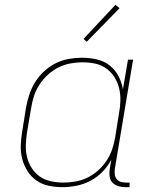

<svg xmlns="http://www.w3.org/2000/svg" viewBox="-20 -767 640 795"><path d="M238 8Q209 8 181 2Q153 -4 131 -19.5Q109 -35 94 -58.5Q79 -82 72 -109Q65 -136 66 -165Q67 -194 72 -223L88 -323Q93 -350 102 -377Q111 -404 126.5 -428.5Q142 -453 164 -473Q186 -493 211.5 -505.5Q237 -518 265 -523Q293 -528 320 -528Q351 -528 381 -521Q411 -514 433.5 -496.5Q456 -479 470 -453Q484 -427 489 -397L510 -520H531L455 -65Q454 -54 455.5 -43.5Q457 -33 463.5 -25Q470 -17 480.5 -14Q491 -11 502 -11H517L516 8H498Q483 8 469 3.5Q455 -1 445.5 -11Q436 -21 434 -35.5Q432 -50 434 -65L441 -106Q427 -79 404.5 -56Q382 -33 354.5 -18.5Q327 -4 297 2Q267 8 238 8ZM243 -11Q268 -11 293 -15.5Q318 -20 342 -31.5Q366 -43 386.5 -61.5Q407 -80 421.5 -102Q436 -124 444.5 -149Q453 -174 457 -199L473 -299Q478 -325 478.5 -351.5Q479 -378 473 -402.5Q467 -427 453.5 -448Q440 -469 420 -483.5Q400 -498 375 -503.5Q350 -509 323 -509Q298 -509 272.5 -504.5Q247 -500 223.5 -488.5Q200 -477 179.5 -458.5Q159 -440 144 -417.5Q129 -395 121 -370Q113 -345 109 -320L92 -220Q88 -194 87 -167.5Q86 -141 92 -116.5Q98 -92 111.5 -71Q125 -50 145 -36Q165 -22 190.5 -16.5Q216 -11 243 -11ZM339 -594 326 -606 458 -747 475 -733Z"/></svg>

Font: Iosevka Thin Extended
Style: Italic
Weight: 100
Width: 7
Italic angle: -9°
Monospace: yes
Designer: Belleve Invis
Foundry: Belleve Invis
Version: Version 32.5.0; ttfautohint (v1.8.4)